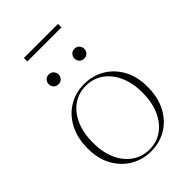

<svg xmlns="http://www.w3.org/2000/svg" viewBox="-247 -929 1035 1035"><g transform="rotate(-45 271.0 -411.0)"><path d="M271.5 -3.5Q327.5 -3.5 370 -33.8Q412.5 -64 437 -119Q461.5 -174 461.5 -248.5Q461.5 -320 437.2 -374.5Q413 -429 370 -459.2Q327 -489.5 270.5 -489.5Q215 -489.5 172.2 -459.2Q129.5 -429 105.2 -374Q81 -319 81 -244.5Q81 -172.5 105.2 -118.2Q129.5 -64 172.5 -33.8Q215.5 -3.5 271.5 -3.5ZM270.5 10Q208 10 155.2 -20.5Q102.5 -51 70.8 -107.5Q39 -164 39 -242Q39 -323 69.8 -381.2Q100.5 -439.5 153.2 -471.2Q206 -503 272 -503Q335 -503 387.5 -472.5Q440 -442 471.5 -385.5Q503 -329 503 -251Q503 -170.5 472.5 -112Q442 -53.5 389.2 -21.8Q336.5 10 270.5 10ZM173 -599Q155.5 -599 145.5 -610.5Q135.5 -622 135.5 -636.5Q135.5 -651 145.5 -662.5Q155.5 -674 173 -674Q190.5 -674 200.5 -662.5Q210.5 -651 210.5 -636.5Q210.5 -622 200.5 -610.5Q190.5 -599 173 -599ZM369 -599Q351.5 -599 341.5 -610.5Q331.5 -622 331.5 -636.5Q331.5 -651 341.5 -662.5Q351.5 -674 369 -674Q386.5 -674 396.5 -662.5Q406.5 -651 406.5 -636.5Q406.5 -622 396.5 -610.5Q386.5 -599 369 -599ZM141 -805V-831.5H401V-805Z"/></g></svg>

Font: Newsreader 60pt ExtraLight
Style: Regular
Weight: 250
Designer: Hugues Gentile
Foundry: Production Type
Version: Version 1.003